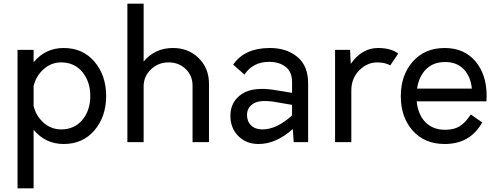

<svg xmlns="http://www.w3.org/2000/svg" viewBox="-20 -770 2696 1040"><path d="M325 -510C259 -510 204.7 -484.3 162 -433V-500H75V250H162V-67C204.7 -15.7 259 10 325 10C394.3 10 450 -14.8 492 -64.5C534 -114.2 555 -176 555 -250C555 -324 534 -385.8 492 -435.5C450 -485.2 394.3 -510 325 -510ZM311 -69C275.7 -69 244.3 -80.8 217 -104.5C189.7 -128.2 171.3 -158.7 162 -196V-304C171.3 -341.3 189.7 -372 217 -396C244.3 -420 275.7 -432 311 -432C359 -432 397.3 -414.7 426 -380C454.7 -345.3 469 -302 469 -250C469 -198 454.7 -154.8 426 -120.5C397.3 -86.2 359 -69 311 -69Z M917 -510C852.3 -510 799.3 -485.7 758 -437V-750H670V0H758V-302C758 -338 771.2 -368.7 797.5 -394C823.8 -419.3 855.7 -432 893 -432C930.3 -432 961.3 -420 986 -396C1010.7 -372 1023 -342 1023 -306V0H1112V-316C1112 -372 1093.5 -418.3 1056.5 -455C1019.5 -491.7 973 -510 917 -510Z M1442 -510C1350.7 -510 1284.3 -480 1243 -420L1304 -366C1334.7 -412 1379.3 -435 1438 -435C1474.7 -435 1504.5 -425.8 1527.5 -407.5C1550.5 -389.2 1562 -362 1562 -326V-267L1471 -282C1389.7 -295.3 1328.8 -288 1288.5 -260C1248.2 -232 1228 -193 1228 -143C1228 -98.3 1242.3 -61.7 1271 -33C1299.7 -4.3 1336.3 10 1381 10C1443.7 10 1505.3 -17 1566 -71L1571 0H1649V-320C1649 -382 1629.7 -429.2 1591 -461.5C1552.3 -493.8 1502.7 -510 1442 -510ZM1318 -147C1318 -175 1330.5 -196.2 1355.5 -210.5C1380.5 -224.8 1422 -226.7 1480 -216L1562 -202V-145C1506.7 -94.3 1453 -69 1401 -69C1375.7 -69 1355.5 -76.2 1340.5 -90.5C1325.5 -104.8 1318 -123.7 1318 -147Z M2028 -510C1969.3 -510 1920 -481.3 1880 -424L1876 -500H1795V0H1883V-280C1883 -323.3 1897.2 -359.5 1925.5 -388.5C1953.8 -417.5 1986.7 -432 2024 -432C2051.3 -432 2074.7 -426.7 2094 -416L2137 -480C2110.3 -500 2074 -510 2028 -510Z M2616 -250C2616 -327.3 2595.7 -390 2555 -438C2514.3 -486 2459 -510 2389 -510C2317 -510 2259.3 -485.5 2216 -436.5C2172.7 -387.5 2151 -325 2151 -249C2151 -173 2172.5 -110.8 2215.5 -62.5C2258.5 -14.2 2316.3 10 2389 10C2481 10 2548.7 -29 2592 -107L2530 -150C2510 -119.3 2489.7 -97.8 2469 -85.5C2448.3 -73.2 2422.7 -67 2392 -67C2346.7 -67 2310.7 -80.8 2284 -108.5C2257.3 -136.2 2241.7 -173.7 2237 -221H2615C2615.7 -227.7 2616 -237.3 2616 -250ZM2391 -434C2433 -434 2466.5 -421.2 2491.5 -395.5C2516.5 -369.8 2531.3 -334.7 2536 -290H2239C2245.7 -334 2262 -369 2288 -395C2314 -421 2348.3 -434 2391 -434Z"/></svg>

Font: Orkney
Style: Regular
Weight: 400
Designer: Samuel Oakes and Alfredo Marco Pradil
Foundry: Alfredo Marco Pradil
Version: 1.0; ttfautohint (v1.5)